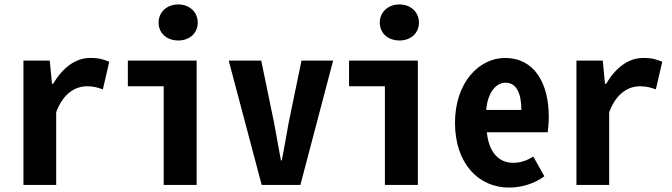

<svg xmlns="http://www.w3.org/2000/svg" viewBox="-20 -836 3040 868"><path d="M86 0H234V-329C266 -414 320 -446 374 -446C400 -446 421 -441 445 -432L474 -557C448 -567 430 -574 387 -574C322 -574 264 -531 220 -457H215L205 -562H86Z M720 0H869V-562H558V-446H720ZM786 -653C837 -653 874 -686 874 -734C874 -781 837 -816 786 -816C734 -816 697 -781 697 -734C697 -686 734 -653 786 -653Z M1163 0H1338L1486 -562H1343L1285 -281C1275 -224 1265 -168 1254 -111H1250C1240 -168 1229 -224 1219 -281L1161 -562H1014Z M1720 0H1869V-562H1558V-446H1720ZM1786 -653C1837 -653 1874 -686 1874 -734C1874 -781 1837 -816 1786 -816C1734 -816 1697 -781 1697 -734C1697 -686 1734 -653 1786 -653Z M2281 12C2339 12 2396 -6 2441 -39L2391 -128C2361 -110 2334 -100 2300 -100C2235 -100 2190 -147 2181 -238H2456C2458 -252 2461 -280 2461 -307C2461 -463 2394 -574 2263 -574C2146 -574 2037 -463 2037 -281C2037 -95 2145 12 2281 12ZM2178 -339C2185 -420 2223 -462 2266 -462C2314 -462 2337 -415 2337 -339Z M2586 0H2734V-329C2766 -414 2820 -446 2874 -446C2900 -446 2921 -441 2945 -432L2974 -557C2948 -567 2930 -574 2887 -574C2822 -574 2764 -531 2720 -457H2715L2705 -562H2586Z"/></svg>

Font: Noto Sans Mono CJK JP Bold
Style: Regular
Weight: 700
Designer: Ryoko NISHIZUKA (kana & ideographs); Paul D. Hunt (Latin, Greek & Cyrillic); Wenlong ZHANG (bopomofo); Sandoll Communica
Foundry: Adobe Systems Incorporated
Version: Version 1.004;PS 1.004;hotconv 1.0.82;makeotf.lib2.5.63406